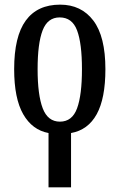

<svg xmlns="http://www.w3.org/2000/svg" viewBox="-20 -567 515 827"><path d="M189 6Q119 -7 80 -75Q41 -143 41 -269Q41 -410 91 -478.5Q141 -547 239 -547Q330 -547 382 -478.5Q434 -410 434 -269Q434 -143 396.5 -75Q359 -7 286 6V240H189ZM238 -43Q291 -43 312 -100.5Q333 -158 333 -269Q333 -380 312 -436Q291 -492 237 -492Q185 -492 163.5 -436Q142 -380 142 -269Q142 -158 164 -100.5Q186 -43 238 -43Z"/></svg>

Font: Noto Serif ExtraCondensed Medium
Style: Regular
Weight: 500
Width: 2
Designer: Monotype Design Team
Foundry: Monotype Imaging Inc.
Version: Version 2.015